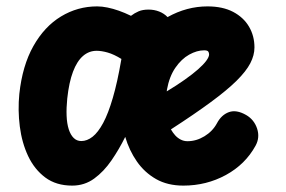

<svg xmlns="http://www.w3.org/2000/svg" viewBox="-20 -571 896 601"><path d="M206 10Q156 10 122 -15.2Q88 -40.5 68.2 -82.2Q48.5 -124 42 -175Q35.5 -226 40.5 -277Q50 -365.5 84.5 -426.8Q119 -488 171 -519.5Q223 -551 284 -551Q299 -551 316.2 -547.5Q333.5 -544 352 -537.5Q370.5 -531 390 -521.5Q401 -530 413.8 -535.5Q426.5 -541 445 -541Q462.5 -541 478 -535Q493.5 -529 504.5 -517.5Q564.5 -551 629.5 -551Q677 -551 709.8 -533.8Q742.5 -516.5 759.5 -487.5Q776.5 -458.5 776.5 -422.5Q776.5 -398 763.5 -373Q750.5 -348 720.8 -318.5Q691 -289 640.5 -251.8Q590 -214.5 515 -166Q521 -155.5 528.5 -147.2Q536 -139 545.8 -134Q555.5 -129 567 -129Q594.5 -129 620 -144.5Q645.5 -160 659 -185Q673 -211.5 696.5 -220Q720 -228.5 750.5 -211Q775.5 -196.5 784.8 -168.5Q794 -140.5 780 -115Q748 -56.5 687 -23.2Q626 10 554 10Q504.5 10 468.5 -10.5Q432.5 -31 408.5 -65.5Q384.5 -100 372 -142.5Q353 -104 329 -69Q305 -34 274.8 -12Q244.5 10 206 10ZM234.5 -129.5Q252.5 -129.5 269.8 -143Q287 -156.5 303 -186.2Q319 -216 333.2 -264.8Q347.5 -313.5 359.5 -383.5L360 -386.5Q336.5 -401 317.2 -406.5Q298 -412 282.5 -412Q258.5 -412 239.8 -395.8Q221 -379.5 208.5 -346.5Q196 -313.5 190.5 -262.5Q187.5 -233 188.5 -208.5Q189.5 -184 195.2 -166.2Q201 -148.5 210.8 -139Q220.5 -129.5 234.5 -129.5ZM502 -285Q533.5 -304 558.2 -321.5Q583 -339 600 -354Q617 -369 625.8 -381Q634.5 -393 634.5 -400.5Q634.5 -406 631.8 -409.8Q629 -413.5 619 -413.5Q596.5 -413.5 572.2 -400Q548 -386.5 529 -359Q510 -331.5 502.5 -290Z"/></svg>

Font: Edu SA Hand Cursive
Style: Regular
Weight: 400
Designer: Tina and Corey Anderson, Eben Sorkin, Mirko Velimirovic
Foundry: Google for Education
Version: Version 2.000